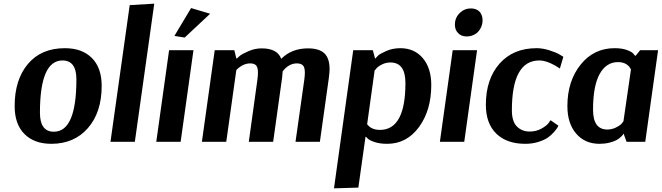

<svg xmlns="http://www.w3.org/2000/svg" viewBox="-20 -774 3612 1048"><path d="M535 -305Q535 -161 460 -75Q385 11 260 11Q167 11 113.5 -42.5Q60 -96 60 -195Q60 -339 132.5 -425Q205 -511 334 -511Q428 -511 481.5 -457.5Q535 -404 535 -305ZM321 -444Q198 -444 198 -159Q198 -55 274 -55Q397 -55 397 -341Q397 -444 321 -444Z M822 -754 716 0H583L688 -746Z M1036 -500 966 0H833L903 -500ZM1023 -730 1127 -699 988 -569 932 -578Z M1082 0 1152 -500H1259L1270 -455H1273Q1279 -461 1290 -470Q1301 -479 1336 -494.5Q1371 -510 1408 -510Q1494 -510 1515 -453Q1572 -510 1661 -510Q1722 -510 1750.5 -483Q1779 -456 1779 -397Q1779 -383 1775 -349L1726 0H1593L1641 -339Q1644 -362 1644 -377Q1644 -407 1633 -417.5Q1622 -428 1600 -428Q1557 -428 1523 -385L1520 -351L1471 0H1338L1385 -339Q1388 -363 1388 -378Q1388 -407 1377.5 -417.5Q1367 -428 1346 -428Q1306 -428 1270 -392L1215 0Z M1803 254 1908 -500H2015L2027 -455H2029Q2034 -461 2043.5 -470.5Q2053 -480 2088 -495.5Q2123 -511 2165 -511Q2242 -511 2288 -456.5Q2334 -402 2334 -310Q2334 -172 2267 -80.5Q2200 11 2093 11Q2054 11 2025 1.5Q1996 -8 1987 -18L1978 -27H1975L1936 250ZM2026 -390 2025 -391 1984 -96Q2007 -65 2054 -65Q2193 -65 2193 -321Q2193 -433 2111 -433Q2087 -433 2065.5 -422.5Q2044 -412 2035 -401Z M2584 -500 2514 0H2381L2451 -500ZM2495 -708Q2518 -728 2550 -728Q2581 -728 2599 -709Q2614 -690 2614 -664Q2614 -623 2583 -594Q2558 -575 2528 -575Q2496 -575 2479 -595Q2463 -612 2463 -640Q2463 -681 2495 -708Z M3036 -400Q2970 -444 2924 -444Q2774 -444 2774 -172Q2774 -111 2801.5 -83.5Q2829 -56 2871 -56Q2906 -56 2934.5 -71.5Q2963 -87 2974 -102L2985 -118L3028 -88Q3026 -84 3022.5 -77.5Q3019 -71 3004 -53.5Q2989 -36 2970.5 -23Q2952 -10 2919 0.5Q2886 11 2847 11Q2746 11 2689 -44.5Q2632 -100 2632 -202Q2632 -342 2706.5 -426.5Q2781 -511 2909 -511Q2942 -511 2978.5 -499.5Q3015 -488 3035 -476L3055 -464Z M3572 -500 3502 0H3400L3384 -44H3383Q3382 -42 3379.5 -38Q3377 -34 3366.5 -24.5Q3356 -15 3342.5 -8Q3329 -1 3305 5Q3281 11 3252 11Q3173 11 3125 -44.5Q3077 -100 3077 -195Q3077 -331 3149 -421Q3221 -511 3335 -511Q3376 -511 3403.5 -500.5Q3431 -490 3438 -480L3446 -470H3450L3474 -500ZM3295 -67Q3319 -67 3340 -77Q3361 -87 3369.5 -95.5Q3378 -104 3383 -112L3424 -395Q3404 -435 3353 -435Q3289 -435 3253 -370Q3217 -305 3217 -175Q3217 -67 3295 -67Z"/></svg>

Font: Arsenal
Style: Bold Italic
Weight: 700
Italic angle: -9°
Designer: Andrij Shevchenko
Foundry: Stairsfor.com
Version: Version 1.000